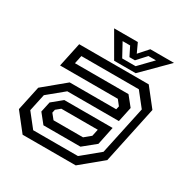

<svg xmlns="http://www.w3.org/2000/svg" viewBox="-160 -835 946 972"><g transform="rotate(30 313.0 -349.0)"><path d="M100.5 0 19.5 -103 50 -245.5 174.5 -348.5H446.5L451 -368L427 -398.5H89.5L119.5 -540H526L607 -437L536 -103L411 0ZM168 -94 124 -149 137 -209.5 195.5 -257.5H478L456 -152L384.5 -94ZM135.5 -46.5H397L498.5 -130L559 -412.5L495 -493.5H159L149 -446H462L506.5 -390.5L488 -303.5H186.5L93.5 -227L72 -127ZM199.5 -141.5H372L409 -172L417.5 -212H204.5L179 -191L175 -172ZM314.5 -556 232.5 -698H371L396 -644L444 -698H582.5L440.5 -556ZM344 -586.5H422.5L497 -663.5H453L404.5 -610.5H372.5L346 -663.5H302Z"/></g></svg>

Font: Tourney Thin Medium
Style: Italic
Weight: 500
Italic angle: -12°
Version: Version 1.015